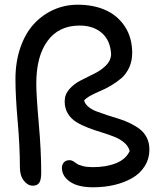

<svg xmlns="http://www.w3.org/2000/svg" viewBox="-20 -754 696 819"><path d="M377 44.9Q313 44.9 278.6 21.2Q244.1 -2.4 244.1 -38.1Q244.1 -52.2 252.7 -61.5Q261.2 -70.8 276.9 -70.8Q284.7 -70.8 292.5 -66.2Q300.3 -61.5 307.6 -55.9Q314.9 -50.3 332.8 -45.7Q350.6 -41 376 -41Q433.6 -41 475.6 -58.1Q517.6 -75.2 533.2 -109.9Q527.8 -130.4 509.8 -145.8Q491.7 -161.1 466.8 -170.9Q441.9 -180.7 413.1 -189.5Q384.3 -198.2 356.7 -208.7Q329.1 -219.2 306.4 -232.9Q283.7 -246.6 269.8 -269Q255.9 -291.5 255.9 -321.8Q255.9 -351.1 275.6 -373.5Q295.4 -396 323.7 -410.6Q352.1 -425.3 380.9 -439.2Q409.7 -453.1 430.9 -473.6Q452.1 -494.1 454.1 -521Q451.2 -581.1 414.8 -613Q378.4 -645 319.8 -645Q231 -645 182.9 -579.6Q134.8 -514.2 134.8 -397.9Q134.8 -347.2 145.3 -228.5Q155.8 -109.9 155.8 -18.1Q155.8 13.7 147.2 25.9Q138.7 38.1 120.1 38.1Q98.6 38.1 81.8 16.8Q64.9 -4.4 64.9 -40Q64.9 -127.9 55.4 -236.3Q45.9 -344.7 45.9 -416Q45.9 -490.2 66.9 -551Q87.9 -611.8 124.3 -651.4Q160.6 -690.9 208.7 -712.4Q256.8 -733.9 312 -733.9Q378.9 -733.9 430.7 -710.7Q482.4 -687.5 513.2 -640.1Q543.9 -592.8 543.9 -527.8Q543.9 -493.7 531 -465.8Q518.1 -438 498.3 -420.9Q478.5 -403.8 453.9 -389.2Q429.2 -374.5 407 -365.5Q384.8 -356.4 365.5 -345.7Q346.2 -335 338.9 -325.2Q342.8 -310.5 356.9 -298.6Q371.1 -286.6 391.1 -279.1Q411.1 -271.5 436 -263.2Q460.9 -254.9 485.8 -247.6Q510.7 -240.2 534.7 -228.5Q558.6 -216.8 576.7 -202.9Q594.7 -189 606 -167Q617.2 -145 617.2 -117.2Q617.2 -76.7 597.2 -44.9Q577.1 -13.2 543 6.1Q508.8 25.4 466.6 35.2Q424.3 44.9 377 44.9Z"/></svg>

Font: Shantell Sans Irregular Bouncy
Style: Regular
Weight: 400
Designer: Stephen Nixon, Anya Danilova, Shantell Martin
Foundry: Arrow Type
Version: Version 1.006;[9816181b4]